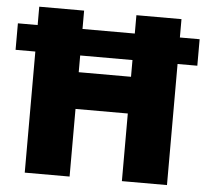

<svg xmlns="http://www.w3.org/2000/svg" viewBox="-51 -768 885 823"><g transform="rotate(5 391.0 -357.0)"><path d="M85 0H278V-291H503V0H697V-521H782V-635H697V-714H503V-635H278V-714H85V-635H0V-521H85ZM278 -449V-521H503V-449Z"/></g></svg>

Font: Noto Sans Myanmar UI Black
Style: Regular
Weight: 900
Designer: Monotype Design Team
Foundry: Monotype Imaging Inc.
Version: Version 2.103